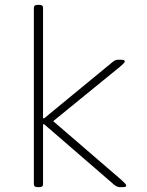

<svg xmlns="http://www.w3.org/2000/svg" viewBox="-20 -772 608 794"><path d="M136 2Q120 2 120 -10V-740Q120 -752 136 -752H142Q158 -752 158 -740V-283H163L445 -515Q451 -520 456 -522.5Q461 -525 470 -525H480Q496 -525 496 -518Q496 -514 489 -507.5Q482 -501 475 -495L200 -271L482 -28Q490 -21 496 -14.5Q502 -8 502 -5Q502 2 488 2H477Q464 2 452 -8L163 -258H158V-10Q158 2 142 2Z"/></svg>

Font: Asap Semi Expanded Thin
Style: Regular
Weight: 100
Width: 6
Designer: Pablo Cosgaya
Foundry: Omnibus-Type
Version: Version 3.001; ttfautohint (v1.8.4.7-5d5b)